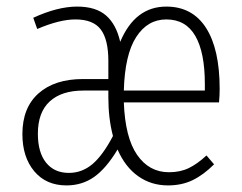

<svg xmlns="http://www.w3.org/2000/svg" viewBox="-20 -552 735 583"><path d="M645 -241H356Q360 -134 396.5 -81.5Q433 -29 493 -29Q527 -29 553 -41.5Q579 -54 607 -80L630 -53Q598 -21 565 -5Q532 11 490 11Q439 11 399.5 -17Q360 -45 337 -98Q302 -40 265.5 -14.5Q229 11 182 11Q120 11 84 -32Q48 -75 48 -145Q48 -225 97 -268.5Q146 -312 232 -312H309V-367Q309 -432 286 -462.5Q263 -493 209 -493Q161 -493 93 -464L81 -498Q155 -532 214 -532Q271 -532 302 -505Q333 -478 345 -425Q390 -532 485 -532Q564 -532 605.5 -467.5Q647 -403 647 -282Q647 -261 645 -241ZM602 -297Q602 -393 573 -443Q544 -493 485 -493Q428 -493 393.5 -439.5Q359 -386 356 -277H602ZM323 -139Q309 -192 309 -256V-277H233Q167 -277 131 -244Q95 -211 95 -146Q95 -89 120 -58Q145 -27 189 -27Q229 -27 260.5 -53.5Q292 -80 323 -139Z"/></svg>

Font: Fira Sans Extra Condensed ExtraLight
Style: Regular
Weight: 275
Width: 1
Designer: Carrois Corporate & Edenspiekermann AG
Foundry: Carrois Corporate GbR & Edenspiekermann AG
Version: Version 4.203